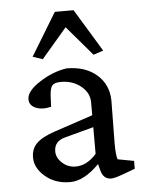

<svg xmlns="http://www.w3.org/2000/svg" viewBox="-49 -688 562 736"><g transform="rotate(-5 231.5 -319.5)"><path d="M361.3 -483.4 323.2 -470.7 225.6 -585 127.9 -470.7 89.8 -483.4 189.5 -647.5H261.7ZM191.4 7.8Q134.8 7.8 96.2 -24.9Q57.6 -57.6 57.6 -98.6Q57.6 -131.8 79.1 -153.1Q100.6 -174.3 149.4 -190.4L297.9 -240.2V-290Q297.9 -326.7 266.1 -352.3Q234.4 -377.9 189.5 -377.9Q164.6 -377.9 155.8 -367.7Q147 -357.4 145.5 -327.1L143.6 -286.1Q108.4 -277.8 84 -288.3Q59.6 -298.8 59.6 -322.3Q59.6 -353.5 110.8 -386.7Q162.1 -419.9 215.8 -427.7Q287.6 -427.7 331.3 -389.6Q375 -351.6 376 -290L374 -126Q374 -81.1 379.9 -63.5L442.4 -51.8V-21.5L394.5 -3.9Q362.8 7.8 349.6 7.8Q319.3 7.8 310.5 -26.4L303.7 -51.8Q245.6 7.8 191.4 7.8ZM217.8 -49.8Q261.7 -49.8 297.9 -91.8V-194.3L188.5 -165Q144.5 -154.3 144.5 -114.3Q144.5 -89.4 166.5 -69.6Q188.5 -49.8 217.8 -49.8Z"/></g></svg>

Font: Crimson Pro
Style: Regular
Weight: 400
Designer: Jacques Le Bailly
Foundry: Baron von Fonthausen
Version: Version 1.003